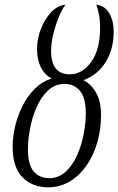

<svg xmlns="http://www.w3.org/2000/svg" viewBox="-20 -789 505 819"><path d="M185 10Q119 10 76.5 -32Q34 -74 34 -164Q34 -205 44.5 -250Q55 -295 76 -337Q97 -379 128 -410Q159 -441 200 -454Q138 -489 138 -581Q138 -623 154 -664.5Q170 -706 197 -735.5Q224 -765 259 -769Q242 -745 228.5 -710.5Q215 -676 206.5 -639.5Q198 -603 198 -571Q198 -472 278 -472Q331 -472 369 -525Q407 -578 407 -669Q407 -704 401.5 -730Q396 -756 391 -769Q427 -765 446 -732.5Q465 -700 465 -655Q465 -579 430.5 -524Q396 -469 336 -447Q369 -430 390 -393.5Q411 -357 411 -297Q411 -237 395 -181.5Q379 -126 349 -83Q319 -40 277.5 -15Q236 10 185 10ZM190 -29Q230 -29 260 -56.5Q290 -84 309 -127Q328 -170 337 -217.5Q346 -265 346 -305Q346 -372 321 -401.5Q296 -431 256 -431Q215 -431 185 -403Q155 -375 136 -331.5Q117 -288 108 -240Q99 -192 99 -153Q99 -86 124 -57.5Q149 -29 190 -29Z"/></svg>

Font: Noto Serif Condensed Light
Style: Italic
Weight: 300
Width: 3
Italic angle: -12°
Designer: Monotype Design Team
Foundry: Monotype Imaging Inc.
Version: Version 2.014; ttfautohint (v1.8.4.7-5d5b)